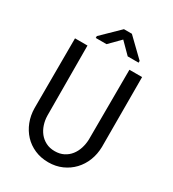

<svg xmlns="http://www.w3.org/2000/svg" viewBox="-216 -1020 1031 1146"><g transform="rotate(30 300.0 -447.0)"><path d="M470.2 -787.1V-774.9H395L321.8 -848.6L249 -774.9H174.8V-787.6L294.4 -904.3H349.1ZM531.2 -710.9 532.2 -229.5Q531.2 -179.7 514.2 -136.2Q497.1 -92.8 466.3 -60.3Q435.5 -27.8 393.1 -9Q350.6 9.8 299.8 9.8Q248 9.8 205.6 -8.8Q163.1 -27.3 132.8 -59.8Q102.5 -92.3 85.4 -136Q68.4 -179.7 67.9 -229.5L68.8 -710.9H154.8L156.7 -229.5Q157.2 -197.8 166.7 -168.5Q176.3 -139.2 194.1 -116.7Q211.9 -94.2 238.5 -80.6Q265.1 -66.9 299.8 -66.9Q334.5 -66.9 360.8 -80.3Q387.2 -93.8 405 -116.5Q422.9 -139.2 432.1 -168.5Q441.4 -197.8 442.4 -229.5L443.8 -710.9Z"/></g></svg>

Font: TypoPRO Roboto Mono
Style: Regular
Weight: 400
Designer: Google
Version: Version 2.000986; 2015; ttfautohint (v1.3)